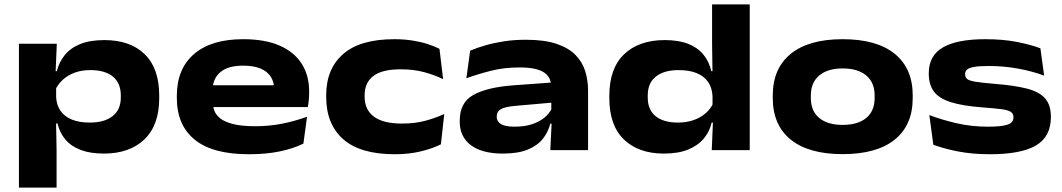

<svg xmlns="http://www.w3.org/2000/svg" viewBox="-20 -678 4797 867"><path d="M449 15.5Q387.5 15.5 344.2 -1Q301 -17.5 275.2 -48Q249.5 -78.5 239.5 -120.5H185.5L233.5 -239Q235.5 -202.5 253.8 -176.8Q272 -151 305.2 -137.8Q338.5 -124.5 386 -124.5Q451 -124.5 488.2 -153.5Q525.5 -182.5 525.5 -237.5V-247Q525.5 -302.5 490 -332Q454.5 -361.5 388 -361.5Q348 -361.5 316.2 -349.5Q284.5 -337.5 262.5 -316.8Q240.5 -296 229 -270.5L198 -356.5H236.5Q246.5 -396.5 271.5 -428.2Q296.5 -460 340.8 -478.5Q385 -497 451.5 -497Q568 -497 633.5 -433.2Q699 -369.5 699 -245.5V-235.5Q699 -112.5 632 -48.5Q565 15.5 449 15.5ZM65.5 169V-480.5H236.5L230.5 -338.5L233.5 -289.5V-175L232.5 -161L235.5 -1.5V169Z M1104 18.5Q939.5 18.5 859 -47.5Q778.5 -113.5 778.5 -235.5V-245.5Q778.5 -367 856.2 -434Q934 -501 1078 -501Q1177 -501 1243 -472Q1309 -443 1342.5 -390Q1376 -337 1376 -265.5V-259.5Q1376 -243 1374.2 -225Q1372.5 -207 1370 -194.5H1212.5Q1215.5 -213 1217 -235Q1218.5 -257 1218.5 -272Q1218.5 -306.5 1203 -331Q1187.5 -355.5 1156.5 -368.5Q1125.5 -381.5 1078 -381.5Q1009 -381.5 974.5 -351.8Q940 -322 940 -270.5V-253L941 -240.5V-215.5Q941 -197 948 -178Q955 -159 974.8 -143.2Q994.5 -127.5 1032.8 -117.8Q1071 -108 1133 -108Q1194.5 -108 1252.8 -119.2Q1311 -130.5 1366.5 -151L1350 -29.5Q1304.5 -7 1242.8 5.8Q1181 18.5 1104 18.5ZM856 -194.5V-293H1337V-194.5Z M1763 18.5Q1607 18.5 1530 -49.2Q1453 -117 1453 -240.5V-248Q1453 -367.5 1529.8 -434.2Q1606.5 -501 1761 -501Q1803.5 -501 1841 -495.2Q1878.5 -489.5 1910 -479.5Q1941.5 -469.5 1964.5 -457.5L1981 -320.5Q1943.5 -339 1896 -352Q1848.5 -365 1789.5 -365Q1705 -365 1665.8 -334.8Q1626.5 -304.5 1626.5 -248V-241Q1626.5 -183 1668.2 -151.5Q1710 -120 1795 -120Q1852.5 -120 1898 -132Q1943.5 -144 1986 -163L1971 -26.5Q1934 -7.5 1880.5 5.5Q1827 18.5 1763 18.5Z M2465 0 2471.5 -134.5 2469.5 -157V-265.5L2468.5 -289.5Q2468.5 -331 2434.5 -352.2Q2400.5 -373.5 2325.5 -373.5Q2257.5 -373.5 2198.5 -358.8Q2139.5 -344 2086 -324.5L2103 -449Q2134 -462.5 2172.5 -473.5Q2211 -484.5 2256.2 -491.5Q2301.5 -498.5 2354 -498.5Q2438.5 -498.5 2493.2 -480Q2548 -461.5 2579 -429.5Q2610 -397.5 2622.8 -356Q2635.5 -314.5 2635.5 -268.5V0ZM2251 15.5Q2156.5 15.5 2106.2 -22.5Q2056 -60.5 2056 -128V-133Q2056 -215 2117.2 -249.2Q2178.5 -283.5 2295.5 -292.5L2480.5 -306L2484 -215.5L2307.5 -200Q2261 -196 2242 -185.2Q2223 -174.5 2223 -152V-150Q2223 -129.5 2242 -117.8Q2261 -106 2304 -106Q2350 -106 2383.8 -117.5Q2417.5 -129 2439.5 -147.8Q2461.5 -166.5 2472 -188.5L2501 -119.5H2465Q2455.5 -82 2431.5 -51.5Q2407.5 -21 2363.8 -2.8Q2320 15.5 2251 15.5Z M2978 15.5Q2863.5 15.5 2797.5 -48Q2731.5 -111.5 2731.5 -235.5V-245Q2731.5 -369.5 2798.5 -433.2Q2865.5 -497 2981.5 -497Q3044.5 -497 3087.2 -480.2Q3130 -463.5 3156 -432Q3182 -400.5 3192 -356.5H3243.5L3197.5 -244Q3195.5 -281.5 3177.5 -307.8Q3159.5 -334 3126 -347.8Q3092.5 -361.5 3044 -361.5Q2979 -361.5 2942 -332.5Q2905 -303.5 2905 -247.5V-237.5Q2905 -182 2940.8 -153.2Q2976.5 -124.5 3042 -124.5Q3081 -124.5 3113 -136Q3145 -147.5 3167.8 -168Q3190.5 -188.5 3201.5 -214L3249.5 -124.5H3193.5Q3185 -85.5 3159.2 -53.8Q3133.5 -22 3088.8 -3.2Q3044 15.5 2978 15.5ZM3194 0 3200 -142.5 3197.5 -174V-317.5V-341.5L3195.5 -480V-658H3365.5V0Z M3785 18Q3632 18 3550.8 -47.5Q3469.5 -113 3469.5 -235.5V-247Q3469.5 -369 3550.8 -435Q3632 -501 3785 -501Q3939 -501 4020.2 -435Q4101.5 -369 4101.5 -247V-235.5Q4101.5 -113 4020.2 -47.5Q3939 18 3785 18ZM3785 -114Q3853.5 -114 3891.5 -145.2Q3929.5 -176.5 3929.5 -235.5V-247Q3929.5 -305.5 3891.5 -337.2Q3853.5 -369 3785 -369Q3717.5 -369 3679.5 -337.2Q3641.5 -305.5 3641.5 -247V-235.5Q3641.5 -176.5 3679.5 -145.2Q3717.5 -114 3785 -114Z M4451 18.5Q4370.5 18.5 4305.8 5.8Q4241 -7 4194.5 -24.5L4176.5 -158.5Q4229.5 -138 4297.2 -122Q4365 -106 4441 -106Q4502 -106 4529.2 -115Q4556.5 -124 4556.5 -148Q4556.5 -165 4543.8 -173.2Q4531 -181.5 4500.8 -185.2Q4470.5 -189 4417 -193Q4324 -200 4271 -217.5Q4218 -235 4196 -266.2Q4174 -297.5 4174 -345.5V-347.5Q4174 -427 4238 -464Q4302 -501 4429.5 -501Q4507.5 -501 4570.2 -489Q4633 -477 4678 -460L4695 -336.5Q4643 -356 4578.5 -368Q4514 -380 4445.5 -380Q4401.5 -380 4378.2 -375.8Q4355 -371.5 4346.5 -363.5Q4338 -355.5 4338 -343.5Q4338 -330 4346.5 -322Q4355 -314 4383 -309.2Q4411 -304.5 4470 -299.5Q4560.5 -292.5 4616.8 -278Q4673 -263.5 4699.2 -233.8Q4725.5 -204 4725.5 -150Q4725.5 -60.5 4657.8 -21Q4590 18.5 4451 18.5Z"/></svg>

Font: Anek Latin Expanded
Style: Bold
Weight: 700
Width: 7
Designer: Yesha Goshar
Foundry: Ek Type
Version: Version 1.003